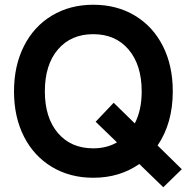

<svg xmlns="http://www.w3.org/2000/svg" viewBox="-20 -733 825 809"><path d="M39 -348Q39 -456 81 -539Q123 -622 199 -667.5Q275 -713 373 -713Q472 -713 548 -667.5Q624 -622 666 -539.5Q708 -457 708 -348Q708 -214 644 -120L746 -20L668 56L567 -42Q484 16 373 16Q275 16 199 -29.5Q123 -75 81 -157.5Q39 -240 39 -348ZM473 -133 383 -220 459 -300 548 -213Q577 -269 577 -348Q577 -459 522 -524Q467 -589 373 -589Q279 -589 224 -524.5Q169 -460 169 -348Q169 -237 224 -172.5Q279 -108 373 -108Q429 -108 473 -133Z"/></svg>

Font: Hanken Grotesk
Style: Bold
Weight: 700
Designer: Alfredo Marco Pradil
Foundry: Hanken Design Co.
Version: Version 3.014